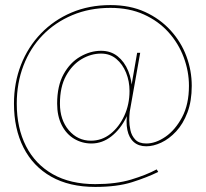

<svg xmlns="http://www.w3.org/2000/svg" viewBox="-20 -728 810 756"><path d="M216 -320Q216 -386 240 -429.5Q264 -473 301 -495Q338 -517 378 -517Q413 -517 438 -496Q463 -475 476.5 -441.5Q490 -408 490 -370Q490 -317 469.5 -272.5Q449 -228 415 -201Q381 -174 338 -174Q286 -174 251 -215Q216 -256 216 -320ZM205 -320Q205 -271 223 -235.5Q241 -200 272 -181.5Q303 -163 340 -163Q383 -163 419 -191.5Q455 -220 477.5 -266.5Q500 -313 500 -367Q500 -412 485 -448.5Q470 -485 443 -506.5Q416 -528 378 -528Q336 -528 296 -505Q256 -482 230.5 -436Q205 -390 205 -320ZM35 -320Q35 -221 72.5 -147Q110 -73 181.5 -32.5Q253 8 355 8Q441 8 499.5 -10.5Q558 -29 603 -51L597 -61Q556 -39 496.5 -21Q437 -3 355 -3Q257 -3 188 -42Q119 -81 82.5 -152.5Q46 -224 46 -320Q46 -401 72.5 -470Q99 -539 148 -589.5Q197 -640 265 -668.5Q333 -697 415 -697Q489 -697 546.5 -671Q604 -645 643.5 -601Q683 -557 703.5 -502Q724 -447 724 -390Q724 -317 697 -266.5Q670 -216 631.5 -189.5Q593 -163 556 -163Q527 -163 512.5 -178.5Q498 -194 493.5 -215.5Q489 -237 489 -254Q489 -260 489.5 -272Q490 -284 491 -289L532 -520H520L480 -290H482Q475 -247 481.5 -216Q488 -185 507 -168.5Q526 -152 556 -152Q584 -152 615 -166.5Q646 -181 673.5 -210.5Q701 -240 718 -285Q735 -330 735 -390Q735 -450 714 -506.5Q693 -563 651.5 -608.5Q610 -654 551 -681Q492 -708 415 -708Q331 -708 261.5 -678.5Q192 -649 141 -596Q90 -543 62.5 -472.5Q35 -402 35 -320Z"/></svg>

Font: Jost Thin
Style: Regular
Weight: 250
Version: Version 3.710